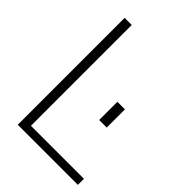

<svg xmlns="http://www.w3.org/2000/svg" viewBox="-211 -820 917 917"><g transform="rotate(45 247.5 -361.0)"><path d="M486 0V-41H128V-722H80V0ZM390 -291V-414H339V-291Z"/></g></svg>

Font: Perun ExtraLight
Style: Regular
Weight: 200
Foundry: Copyright (c) Stefan Peev, Context Ltd, 2016
Version: Version 1.089